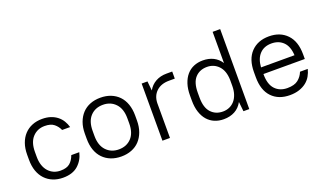

<svg xmlns="http://www.w3.org/2000/svg" viewBox="-70 -1136 2666 1579"><g transform="rotate(-20 1262.5 -346.5)"><path d="M270 7Q222 7 182.5 -9Q143 -25 114.5 -55Q86 -85 70.5 -128.5Q55 -172 55 -228V-272Q55 -327 70.5 -370.5Q86 -414 114.5 -444.5Q143 -475 182.5 -491Q222 -507 270 -507Q312 -507 344.5 -496Q377 -485 401.5 -465.5Q426 -446 441.5 -420Q457 -394 465 -365H395Q380 -399 351.5 -422Q323 -445 270 -445Q206 -445 164.5 -400.5Q123 -356 123 -272V-228Q123 -187 134 -154.5Q145 -122 165 -100Q185 -78 211.5 -66.5Q238 -55 270 -55Q324 -55 352 -79Q380 -103 395 -145H465Q450 -79 402 -36Q354 7 270 7Z M780 7Q730 7 689.5 -9Q649 -25 620 -55Q591 -85 575.5 -128.5Q560 -172 560 -228V-272Q560 -327 576 -370.5Q592 -414 620.5 -444.5Q649 -475 689.5 -491Q730 -507 780 -507Q830 -507 870.5 -491Q911 -475 940 -445Q969 -415 984.5 -371Q1000 -327 1000 -272V-228Q1000 -173 984 -129.5Q968 -86 939.5 -55.5Q911 -25 870 -9Q829 7 780 7ZM780 -55Q848 -55 890 -99.5Q932 -144 932 -228V-272Q932 -355 889.5 -400Q847 -445 780 -445Q712 -445 670 -400.5Q628 -356 628 -272V-228Q628 -145 670.5 -100Q713 -55 780 -55Z M1140 -500H1191L1199 -418Q1223 -461 1264.5 -484Q1306 -507 1360 -507H1410V-445H1360Q1290 -445 1249 -407Q1208 -369 1206 -306V0H1140Z M1676 7Q1633 7 1597 -8Q1561 -23 1535 -52.5Q1509 -82 1494.5 -126Q1480 -170 1480 -228V-272Q1480 -329 1494.5 -373Q1509 -417 1535 -447Q1561 -477 1597 -492Q1633 -507 1676 -507Q1728 -507 1768 -487Q1808 -467 1834 -427V-700H1900V0H1849L1840 -84Q1815 -38 1773 -15.5Q1731 7 1676 7ZM1691 -55Q1722 -55 1748 -66.5Q1774 -78 1793 -99.5Q1812 -121 1823 -153.5Q1834 -186 1834 -228V-280Q1832 -360 1791.5 -402.5Q1751 -445 1691 -445Q1626 -445 1587 -402.5Q1548 -360 1548 -272V-228Q1548 -141 1587.5 -98Q1627 -55 1691 -55Z M2255 7Q2156 7 2098 -53.5Q2040 -114 2040 -228V-272Q2040 -385 2098.5 -446Q2157 -507 2255 -507Q2353 -507 2411.5 -446Q2470 -385 2470 -272V-231H2108V-228Q2108 -141 2148 -98Q2188 -55 2255 -55Q2317 -55 2349.5 -81Q2382 -107 2397 -146H2465Q2457 -114 2441 -86Q2425 -58 2399 -37.5Q2373 -17 2337 -5Q2301 7 2255 7ZM2255 -445Q2190 -445 2151.5 -404.5Q2113 -364 2108 -289H2401Q2397 -367 2357.5 -406Q2318 -445 2255 -445Z"/></g></svg>

Font: PT Root UI Web
Style: Regular
Weight: 400
Designer: Vitaly Kuzmin
Foundry: ParaType Ltd.
Version: Version 1.000W